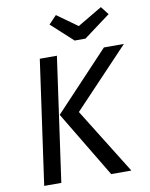

<svg xmlns="http://www.w3.org/2000/svg" viewBox="-97 -980 821 1050"><g transform="rotate(-10 313.0 -454.5)"><path d="M159 -689H254L157 0H62ZM213 -368 515 -689H626L319 -365L546 0H434ZM572 -864 424 -754H364L244 -864L287 -909L400 -828L537 -909Z"/></g></svg>

Font: Fira Sans
Style: Italic
Weight: 400
Italic angle: -8°
Designer: bBox Type GmbH & Carrois Corporate GbR & Edenspiekermann AG
Foundry: bBox Type GmbH & Carrois Corporate GbR & Edenspiekermann AG
Version: Version 4.301